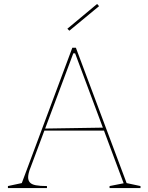

<svg xmlns="http://www.w3.org/2000/svg" viewBox="-20 -949 749 969"><path d="M20 0V-10L90 -25L345 -708H363L619 -25L689 -10V0H533V-10L604 -24L359 -680H350L134 -103Q128 -89 125 -76Q122 -63 122 -54Q122 -38 131 -28Q140 -18 161 -14Q182 -10 217 -10V0ZM195 -290V-300L511 -305V-290ZM330 -794 320 -804 470 -929 480 -918Z"/></svg>

Font: Kalnia Thin
Style: Regular
Weight: 100
Version: Version 1.105